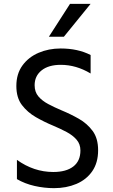

<svg xmlns="http://www.w3.org/2000/svg" viewBox="-20 -966 586 998"><path d="M312 -775H234L344 -946H451ZM261 12Q210 12 159.5 0.5Q109 -11 68 -35V-135Q156 -72 257 -72Q324 -72 361 -100.5Q398 -129 398 -184Q398 -217 378 -240Q358 -263 326 -280Q294 -297 256 -313Q210 -332 166.5 -357Q123 -382 94 -420Q65 -458 65 -519Q65 -582 96.5 -625.5Q128 -669 180.5 -691.5Q233 -714 295 -714Q385 -714 451 -680V-584Q376 -629 296 -629Q232 -629 196 -600Q160 -571 160 -523Q160 -488 179.5 -465Q199 -442 231 -425Q263 -408 301 -392Q347 -373 390 -348.5Q433 -324 461.5 -285.5Q490 -247 490 -185Q490 -120 459.5 -76Q429 -32 377 -10Q325 12 261 12Z"/></svg>

Font: LXGW 975 Gothic SC
Style: Regular
Weight: 400
Version: Version 2.01;February 25, 2021